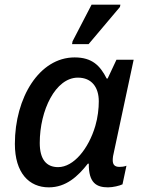

<svg xmlns="http://www.w3.org/2000/svg" viewBox="-20 -796 617 826"><path d="M290 -606H361L496 -766L498 -776H374L292 -618ZM190 10C264 10 315 -37 358 -92H362C361 -8 396 10 445 10C466 10 495 3 507 -3L524 -83C514 -79 503 -78 494 -78C473 -78 465 -88 465 -107C465 -118 467 -130 471 -146L555 -539H481L443 -458H439C411 -513 377 -549 301 -549C149 -549 44 -376 44 -177C44 -52 105 10 190 10ZM230 -77C179 -77 151 -111 151 -181C151 -322 219 -462 315 -462C375 -462 405 -420 405 -360C405 -330 401 -291 390 -254C361 -156 297 -77 230 -77Z"/></svg>

Font: Noto Sans Medium
Style: Italic
Weight: 500
Italic angle: -12°
Designer: Monotype Design Team
Foundry: Monotype Imaging Inc.
Version: Version 2.013